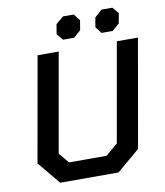

<svg xmlns="http://www.w3.org/2000/svg" viewBox="-95 -960 890 1038"><g transform="rotate(-10 350.5 -441.5)"><path d="M48 -124 150 -700H266L170 -156L217 -100H423L489 -156L585 -700H701L597 -107L471 0H151ZM271 -794 280 -848 322 -883H381L409 -847L400 -793L361 -759H300ZM484 -795 493 -847 533 -883H593L622 -848L612 -793L573 -759H511Z"/></g></svg>

Font: Chakra Petch SemiBold
Style: Italic
Weight: 600
Italic angle: -10°
Designer: Katatrad Aksorn Co.,Ltd.
Foundry: Cadson Demak Co.,Ltd.
Version: Version 1.000; ttfautohint (v1.6)